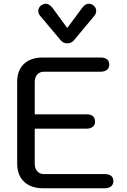

<svg xmlns="http://www.w3.org/2000/svg" viewBox="-20 -1008 679 1028"><path d="M72 -132V-571Q72 -631 108 -665.5Q144 -700 208 -700H518Q565 -700 565 -661Q565 -644 552.5 -634Q540 -624 518 -624H216Q193 -624 179.5 -609Q166 -594 166 -569V-396H442Q489 -396 489 -357Q489 -339 476.5 -329Q464 -319 442 -319H166V-131Q166 -106 179.5 -91Q193 -76 216 -76H540Q563 -76 575 -66.5Q587 -57 587 -38Q587 -20 574.5 -10Q562 0 540 0H211Q146 0 109 -35Q72 -70 72 -132ZM302 -796 196 -922Q185 -934 185 -950Q185 -967 201 -980Q214 -988 225 -988Q243 -988 261 -966L340 -858L420 -966Q436 -988 456 -988Q468 -988 479 -980Q495 -968 495 -950Q495 -934 484 -922L379 -796Q364 -776 340 -776Q317 -776 302 -796Z"/></svg>

Font: Kodchasan Medium
Style: Regular
Weight: 500
Designer: Katatrad Aksorn Co.,Ltd.
Foundry: Cadson Demak Co.,Ltd.
Version: Version 1.000; ttfautohint (v1.6)